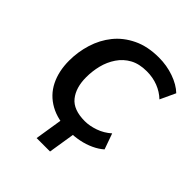

<svg xmlns="http://www.w3.org/2000/svg" viewBox="-180 -603 839 839"><g transform="rotate(45 239.5 -183.5)"><path d="M186 130 214 -46H297L269 130ZM269 9Q195 9 145.5 -18.5Q96 -46 71.5 -95.5Q47 -145 47 -210Q47 -264 63 -315.5Q79 -367 111.5 -407.5Q144 -448 195 -472.5Q246 -497 315 -497Q364 -497 408 -481.5Q452 -466 479 -440L446 -369Q422 -392 390 -404.5Q358 -417 320 -417Q274 -417 242 -399.5Q210 -382 189.5 -351.5Q169 -321 160 -285Q151 -249 151 -211Q151 -147 181.5 -109Q212 -71 283 -71Q312 -71 345 -82.5Q378 -94 405 -118L431 -45Q412 -28 385 -15.5Q358 -3 328 3Q298 9 269 9Z"/></g></svg>

Font: Nunito Sans 12pt SemiBold
Style: Italic
Weight: 600
Italic angle: -9°
Designer: Vernon Adams
Foundry: Vernon Adams
Version: Version 3.101;gftools[0.9.27]